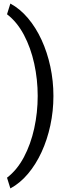

<svg xmlns="http://www.w3.org/2000/svg" viewBox="-20 -822 382 1067"><path d="M189.5 -288.6Q189.5 -380.4 170.2 -468.5Q150.9 -556.6 112.8 -628.4Q74.7 -700.2 19 -742.7L37.6 -802.2Q91.8 -772.9 135.7 -720.7Q179.7 -668.5 211.2 -599.9Q242.7 -531.2 259.8 -451.7Q276.9 -372.1 276.9 -288.6Q276.9 -205.1 259.8 -125.5Q242.7 -45.9 211.2 22.7Q179.7 91.3 135.7 143.6Q91.8 195.8 37.6 225.1L19 165.5Q74.7 123 112.8 51.3Q150.9 -20.5 170.2 -108.6Q189.5 -196.8 189.5 -288.6Z"/></svg>

Font: Vazirmatn UI
Style: Regular
Weight: 400
Designer: Saber Rastikerdar
Foundry: Saber Rastikerdar
Version: Version 33.003